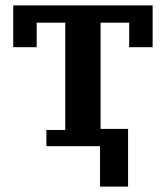

<svg xmlns="http://www.w3.org/2000/svg" viewBox="-20 -542 615 712"><path d="M152 -60H222V-458H116V-367H29V-522H546V-367H459V-458H353V-64H455V150H351V0H152Z"/></svg>

Font: IBM Plex Serif SmBld
Style: Regular
Weight: 600
Designer: Mike Abbink, Paul van der Laan, Pieter van Rosmalen
Foundry: Bold Monday
Version: Version 3.001